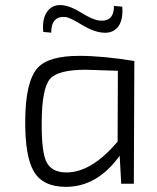

<svg xmlns="http://www.w3.org/2000/svg" viewBox="-20 -714 610 746"><path d="M455 -688Q459 -637 439 -610Q418 -584 381 -587Q343 -590 299 -617Q254 -645 235 -648Q179 -653 179 -587L148 -590Q143 -643 165 -671Q185 -697 221 -694Q254 -691 297 -664Q340 -637 367 -634Q423 -629 423 -691ZM451 0 445 -109Q358 12 236 12Q147 12 112 -47Q77 -105 78 -246Q79 -399 127 -451Q169 -497 288 -497Q379 -497 502 -477L500 0ZM438 -439Q331 -443 313 -443Q205 -443 174 -407Q143 -370 142 -241Q141 -125 160 -86Q180 -44 238 -44Q336 -44 437 -164Z"/></svg>

Font: Taylor Sans Light
Style: Regular
Weight: 300
Italic angle: -8°
Designer: Natanael Gama
Version: Version 1.001 September 8, 2015